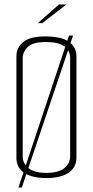

<svg xmlns="http://www.w3.org/2000/svg" viewBox="-20 -790 415 854"><path d="M186 2Q123 2 88 -21Q53 -44 53 -88V-539Q53 -579 84.5 -604Q116 -629 185 -628Q257 -627 289 -602.5Q321 -578 320 -538V-89Q320 -45 284.5 -21.5Q249 2 186 2ZM185 -21Q241 -21 266.5 -42.5Q292 -64 292 -94V-532Q292 -550 283 -566.5Q274 -583 250 -593Q226 -603 183 -603Q125 -603 103 -580.5Q81 -558 81 -533V-93Q81 -64 106.5 -42.5Q132 -21 185 -21ZM62 44 287 -632H305L77 44ZM148 -687 242 -770H275L168 -687Z"/></svg>

Font: Smooch Sans Thin ExtraLight
Style: Regular
Weight: 250
Version: Version 1.010